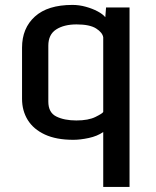

<svg xmlns="http://www.w3.org/2000/svg" viewBox="-20 -550 625 770"><path d="M394 -20.5Q370.1 -3.9 335.9 3.4Q301.8 10.7 273.9 10.7Q205.6 10.7 159.9 -10.5Q114.3 -31.7 91.3 -68.8Q68.4 -106 68.4 -153.8V-358.9Q68.4 -437 119.9 -483.6Q171.4 -530.3 270.5 -530.3Q297.4 -530.3 324 -522.9Q350.6 -515.6 371.6 -504.4Q392.6 -493.2 402.3 -481L405.3 -520H499.5V199.7H394ZM286.1 -66.9Q334.5 -66.9 363 -81.1Q391.6 -95.2 394 -101.1V-400.4Q391.1 -419.4 365.5 -435.8Q339.8 -452.1 287.1 -452.1Q236.8 -452.1 205.3 -431.9Q173.8 -411.6 173.8 -366.7V-142.6Q173.8 -98.6 205.8 -82.8Q237.8 -66.9 286.1 -66.9Z"/></svg>

Font: Monda Medium
Style: Regular
Weight: 500
Designer: Vernon Adams
Foundry: Vernon Adams
Version: Version 2.200